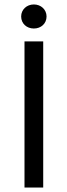

<svg xmlns="http://www.w3.org/2000/svg" viewBox="-20 -842 303 862"><path d="M90 0H174V-656H90ZM132 -714C164 -714 189 -736 189 -768C189 -799 164 -822 132 -822C100 -822 75 -799 75 -768C75 -736 100 -714 132 -714Z"/></svg>

Font: DAIFUKU Sans
Style: Regular
Weight: 400
Designer: Original font ‘Source Han Sans JP’ : Paul D. Hunt
Foundry: Daifuku
Version: Version 1.000